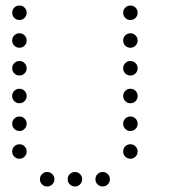

<svg xmlns="http://www.w3.org/2000/svg" viewBox="-20 -696 640 692"><path d="M49 -676Q39 -676 31.5 -668.5Q24 -661 24 -651V-649Q24 -639 31.5 -631.5Q39 -624 49 -624H51Q61 -624 68.5 -631.5Q76 -639 76 -649V-651Q76 -661 68.5 -668.5Q61 -676 51 -676ZM449 -676Q439 -676 431.5 -668.5Q424 -661 424 -651V-649Q424 -639 431.5 -631.5Q439 -624 449 -624H451Q461 -624 468.5 -631.5Q476 -639 476 -649V-651Q476 -661 468.5 -668.5Q461 -676 451 -676ZM49 -576Q39 -576 31.5 -568.5Q24 -561 24 -551V-549Q24 -539 31.5 -531.5Q39 -524 49 -524H51Q61 -524 68.5 -531.5Q76 -539 76 -549V-551Q76 -561 68.5 -568.5Q61 -576 51 -576ZM449 -576Q439 -576 431.5 -568.5Q424 -561 424 -551V-549Q424 -539 431.5 -531.5Q439 -524 449 -524H451Q461 -524 468.5 -531.5Q476 -539 476 -549V-551Q476 -561 468.5 -568.5Q461 -576 451 -576ZM49 -476Q39 -476 31.5 -468.5Q24 -461 24 -451V-449Q24 -439 31.5 -431.5Q39 -424 49 -424H51Q61 -424 68.5 -431.5Q76 -439 76 -449V-451Q76 -461 68.5 -468.5Q61 -476 51 -476ZM449 -476Q439 -476 431.5 -468.5Q424 -461 424 -451V-449Q424 -439 431.5 -431.5Q439 -424 449 -424H451Q461 -424 468.5 -431.5Q476 -439 476 -449V-451Q476 -461 468.5 -468.5Q461 -476 451 -476ZM49 -376Q39 -376 31.5 -368.5Q24 -361 24 -351V-349Q24 -339 31.5 -331.5Q39 -324 49 -324H51Q61 -324 68.5 -331.5Q76 -339 76 -349V-351Q76 -361 68.5 -368.5Q61 -376 51 -376ZM449 -376Q439 -376 431.5 -368.5Q424 -361 424 -351V-349Q424 -339 431.5 -331.5Q439 -324 449 -324H451Q461 -324 468.5 -331.5Q476 -339 476 -349V-351Q476 -361 468.5 -368.5Q461 -376 451 -376ZM49 -276Q39 -276 31.5 -268.5Q24 -261 24 -251V-249Q24 -239 31.5 -231.5Q39 -224 49 -224H51Q61 -224 68.5 -231.5Q76 -239 76 -249V-251Q76 -261 68.5 -268.5Q61 -276 51 -276ZM449 -276Q439 -276 431.5 -268.5Q424 -261 424 -251V-249Q424 -239 431.5 -231.5Q439 -224 449 -224H451Q461 -224 468.5 -231.5Q476 -239 476 -249V-251Q476 -261 468.5 -268.5Q461 -276 451 -276ZM49 -176Q39 -176 31.5 -168.5Q24 -161 24 -151V-149Q24 -139 31.5 -131.5Q39 -124 49 -124H51Q61 -124 68.5 -131.5Q76 -139 76 -149V-151Q76 -161 68.5 -168.5Q61 -176 51 -176ZM449 -176Q439 -176 431.5 -168.5Q424 -161 424 -151V-149Q424 -139 431.5 -131.5Q439 -124 449 -124H451Q461 -124 468.5 -131.5Q476 -139 476 -149V-151Q476 -161 468.5 -168.5Q461 -176 451 -176ZM149 -76Q139 -76 131.5 -68.5Q124 -61 124 -51V-49Q124 -39 131.5 -31.5Q139 -24 149 -24H151Q161 -24 168.5 -31.5Q176 -39 176 -49V-51Q176 -61 168.5 -68.5Q161 -76 151 -76ZM249 -76Q239 -76 231.5 -68.5Q224 -61 224 -51V-49Q224 -39 231.5 -31.5Q239 -24 249 -24H251Q261 -24 268.5 -31.5Q276 -39 276 -49V-51Q276 -61 268.5 -68.5Q261 -76 251 -76ZM349 -76Q339 -76 331.5 -68.5Q324 -61 324 -51V-49Q324 -39 331.5 -31.5Q339 -24 349 -24H351Q361 -24 368.5 -31.5Q376 -39 376 -49V-51Q376 -61 368.5 -68.5Q361 -76 351 -76Z"/></svg>

Font: Doto Rounded
Style: Regular
Weight: 400
Monospace: yes
Version: Version 1.000